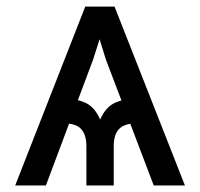

<svg xmlns="http://www.w3.org/2000/svg" viewBox="-20 -566 611 586"><path d="M449.2 0 303.2 -384.3 252.9 -545.9H329.6L544.4 0ZM243.7 0V-119.6Q243.7 -153.3 229 -170.7Q214.4 -188 180.2 -189.5V-265.1Q211.9 -265.1 240.5 -252.4Q269 -239.7 285.6 -201.2Q302.7 -239.7 331.1 -252.4Q359.4 -265.1 391.1 -265.1V-189.5Q357.4 -188 342.3 -171.1Q327.1 -154.3 327.1 -119.6V0ZM26.4 0 240.2 -545.9H315.9L264.2 -384.3L120.1 0Z"/></svg>

Font: Inter Variable LoSnoCo
Style: Regular
Weight: 400
Designer: Rasmus Andersson
Foundry: rsms
Version: Version 4.000;git-a52131595; featfreeze: case,dlig,ss01,ss02